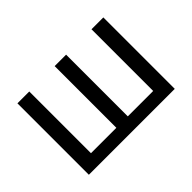

<svg xmlns="http://www.w3.org/2000/svg" viewBox="-98 -788 1032 1032"><g transform="rotate(-45 418.5 -271.5)"><path d="M92 0H745V-543H655V-74H462V-543H375V-74H182V-543H92Z"/></g></svg>

Font: Source Han Sans HK
Style: Regular
Weight: 400
Designer: Ryoko NISHIZUKA 西塚涼子 (kana, bopomofo & ideographs); Paul D. Hunt (Latin, Greek & Cyrillic); Sandoll Communications 산돌커뮤니
Foundry: Adobe
Version: Version 2.000;hotconv 1.0.107;makeotfexe 2.5.65593